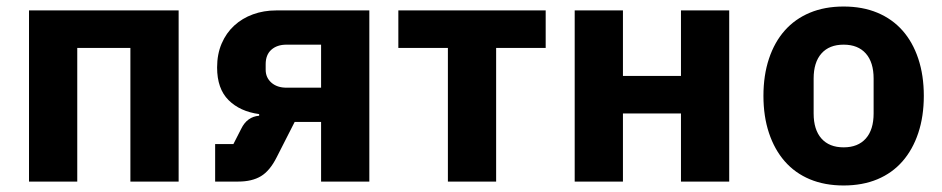

<svg xmlns="http://www.w3.org/2000/svg" viewBox="-20 -557 2890 589"><path d="M69 -525H528V0H380V-410H217V0H69Z M640 -115H696L720 -162Q738 -199 775 -202V-207Q716 -215 681 -250Q646 -285 646 -350Q646 -391 660 -423.5Q674 -456 698.5 -478.5Q723 -501 756 -513Q789 -525 827 -525H1113V0H965V-183H884L829 -75Q808 -33 780.5 -16.5Q753 0 711 0H640ZM965 -288V-420H859Q830 -420 812.5 -404.5Q795 -389 795 -360V-343Q795 -319 812.5 -303.5Q830 -288 859 -288Z M1354 -410H1202V-525H1654V-410H1502V0H1354Z M1743 -525H1891V-324H2069V-525H2217V0H2069V-209H1891V0H1743Z M2322 0ZM2568 12Q2510 12 2464.5 -7Q2419 -26 2387.5 -62Q2356 -98 2339 -149Q2322 -200 2322 -263Q2322 -326 2339 -377Q2356 -428 2387.5 -463.5Q2419 -499 2464.5 -518Q2510 -537 2568 -537Q2626 -537 2671.5 -518Q2717 -499 2748.5 -463.5Q2780 -428 2797 -377Q2814 -326 2814 -263Q2814 -200 2797 -149Q2780 -98 2748.5 -62Q2717 -26 2671.5 -7Q2626 12 2568 12ZM2568 -105Q2612 -105 2636 -132Q2660 -159 2660 -209V-316Q2660 -366 2636 -393Q2612 -420 2568 -420Q2524 -420 2500 -393Q2476 -366 2476 -316V-209Q2476 -159 2500 -132Q2524 -105 2568 -105Z"/></svg>

Font: Aneliza ExtraBold
Style: Regular
Weight: 800
Designer: Mike Abbink, Paul van der Laan, Pieter van Rosmalen
Foundry: Bold Monday
Version: Version 3.001;September 8, 2019;FontCreator 11.5.0.2425 64-b